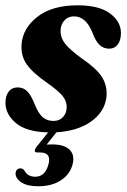

<svg xmlns="http://www.w3.org/2000/svg" viewBox="-24 -476 464 704"><path d="M172 -32.5Q194 -32.5 207.2 -47Q220.5 -61.5 220.5 -83.5Q221 -104.5 206.2 -123.2Q191.5 -142 150.5 -171Q97.5 -207.5 74.8 -239Q52 -270.5 55 -313.5Q59.5 -372.5 113.2 -414.5Q167 -456.5 260.5 -456.5Q339 -456.5 378.8 -427.2Q418.5 -398 419.5 -356.5Q419.5 -328 407.8 -312.8Q396 -297.5 376.5 -297.5Q356 -297.5 341.2 -311Q326.5 -324.5 313.5 -360Q289.5 -416 247.5 -416Q225.5 -416 211.8 -400.8Q198 -385.5 198 -362Q197.5 -339 213.8 -317Q230 -295 279 -259.5Q336.5 -220 354 -186.5Q371.5 -153 365.5 -114.5Q357 -63 308.2 -29.2Q259.5 4.5 183 9L147 54Q155 53.5 166.5 53.5Q212 53.5 231.5 73.2Q251 93 242 127Q232.5 163.5 199.2 185.2Q166 207 116 207Q75.5 207 54 192.5Q32.5 178 33 158.5Q35.5 142 49.5 141.5Q58 140 65 148.5Q76.5 172 105.5 172Q142 172 154 125.5Q165 83 122.5 83H112.5Q104 83 103.5 77.5Q103 72 109 63.5L152.5 9.5Q72.5 7.5 34.2 -24.8Q-4 -57 -4 -99.5Q-4 -124.5 7.8 -140Q19.5 -155.5 41 -155.5Q63 -155.5 77.5 -139.5Q92 -123.5 104.5 -90.5Q118 -58 133.8 -45.2Q149.5 -32.5 172 -32.5Z"/></svg>

Font: Fraunces 144pt Soft
Style: Bold Italic
Weight: 700
Italic angle: -16°
Version: Version 1.000;[b76b70a41]